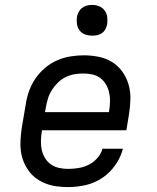

<svg xmlns="http://www.w3.org/2000/svg" viewBox="-20 -753 640 781"><path d="M257 8Q234 8 211 5Q188 2 167 -6Q146 -14 128.5 -26.5Q111 -39 98 -56.5Q85 -74 76.5 -94.5Q68 -115 65 -137.5Q62 -160 63.5 -183.5Q65 -207 68 -230L85 -330Q89 -357 98.5 -383.5Q108 -410 124.5 -434Q141 -458 163.5 -477Q186 -496 212.5 -507.5Q239 -519 266.5 -523.5Q294 -528 321 -528Q351 -528 381 -522Q411 -516 435.5 -501Q460 -486 477 -462.5Q494 -439 502.5 -411Q511 -383 510.5 -352Q510 -321 505 -290L494 -223H151L150 -218Q147 -199 146.5 -179.5Q146 -160 150 -142.5Q154 -125 163.5 -109.5Q173 -94 187.5 -84Q202 -74 220 -70Q238 -66 257 -66Q278 -66 299.5 -69.5Q321 -73 341 -83Q361 -93 376 -110Q391 -127 397 -148H480Q471 -113 449 -81.5Q427 -50 395.5 -29Q364 -8 328 0Q292 8 257 8ZM163 -297H423L424 -302Q427 -321 427.5 -340Q428 -359 424 -376.5Q420 -394 411 -409.5Q402 -425 388 -435.5Q374 -446 356 -450Q338 -454 319 -454Q301 -454 283 -451Q265 -448 247.5 -439.5Q230 -431 216 -417.5Q202 -404 191.5 -387.5Q181 -371 175.5 -353.5Q170 -336 167 -318ZM355 -608Q340 -608 326 -613Q312 -618 303.5 -629.5Q295 -641 293 -655.5Q291 -670 293 -685Q295 -695 300.5 -705Q306 -715 315 -721.5Q324 -728 334 -730.5Q344 -733 355 -733Q370 -733 383.5 -727.5Q397 -722 405.5 -710.5Q414 -699 416 -684.5Q418 -670 416 -655Q414 -645 409 -635Q404 -625 395 -618.5Q386 -612 375.5 -610Q365 -608 355 -608Z"/></svg>

Font: Iosevka Etoile Oblique
Style: Regular
Weight: 400
Italic angle: -9°
Designer: Belleve Invis
Foundry: Belleve Invis
Version: Version 15.5.2; ttfautohint (v1.8.4)